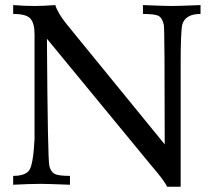

<svg xmlns="http://www.w3.org/2000/svg" viewBox="-20 -713 828 741"><path d="M677.2 7.8H624.5Q618.2 -11.2 563.5 -74.7L161.1 -563.5Q164.1 -100.1 170.4 -72.8Q176.3 -49.8 190.7 -42Q205.1 -34.2 250 -34.2V0Q162.1 -3.4 139.6 -3.4Q93.8 -3.4 30.8 0V-34.2Q74.2 -34.2 91.1 -53.5Q107.9 -72.8 113.3 -175.3V-581.5Q113.3 -622.1 97.9 -640.6Q82.5 -659.2 30.8 -659.2V-693.4Q74.7 -689.9 114.3 -689.9Q145.5 -689.9 193.4 -693.4Q203.1 -662.1 237.3 -619.6L615.7 -155.8Q615.7 -596.7 612.3 -616.7Q606.9 -643.1 592.8 -651.1Q578.6 -659.2 531.7 -659.2V-693.4Q616.2 -689.9 642.1 -689.9Q669.9 -689.9 753.9 -693.4V-659.2Q695.8 -659.2 683.6 -618.7Q677.2 -590.3 677.2 -466.8Z"/></svg>

Font: Almanac
Style: Regular
Weight: 400
Designer: Eden's Almanac
Version: Version 3.501;March 28, 2021;FontCreator 13.0.0.2683 64-bit